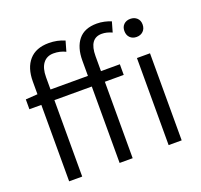

<svg xmlns="http://www.w3.org/2000/svg" viewBox="-137 -964 1173 1119"><g transform="rotate(-20 449.5 -404.5)"><path d="M724 0V-540H805V0ZM765 -656Q740 -656 724.5 -671.5Q709 -687 709 -713Q709 -738 724.5 -753Q740 -768 765 -768Q790 -768 806 -753Q822 -738 822 -713Q822 -687 806 -671.5Q790 -656 765 -656ZM33 -474V-535L107 -540V-619Q107 -703 148.5 -750.5Q190 -798 270 -798Q323 -798 368 -778L350 -715Q316 -732 276 -732Q234 -732 211 -702Q188 -672 188 -616V-540H420V-635Q420 -716 457.5 -762.5Q495 -809 572 -809Q595 -809 618 -804Q641 -799 660 -791L642 -728Q609 -743 579 -743Q501 -743 501 -633V-540H618V-474H501V0H420V-474H188V0H107V-474Z"/></g></svg>

Font: Source Han Sans SC Normal
Style: Regular
Weight: 350
Designer: Ryoko NISHIZUKA 西塚涼子 (kana, bopomofo & ideographs); Paul D. Hunt (Latin, Greek & Cyrillic); Sandoll Communications 산돌커뮤니
Foundry: Adobe
Version: Version 2.004;hotconv 1.0.118;makeotfexe 2.5.65603